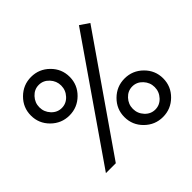

<svg xmlns="http://www.w3.org/2000/svg" viewBox="-164 -868 1057 1057"><g transform="rotate(-45 365.0 -339.5)"><path d="M79.5 -411Q35 -455 35 -517Q35 -579 79.5 -623Q124 -667 186 -667Q248 -667 292.5 -623Q337 -579 337 -517Q337 -455 292.5 -411Q248 -367 186 -367Q124 -367 79.5 -411ZM125 -579Q100 -552 100 -516Q100 -480 125 -453Q150 -426 185 -426Q220 -426 245 -453Q270 -480 270 -516Q270 -552 245 -579Q220 -606 185 -606Q150 -606 125 -579ZM103 -1 574 -682 627 -646 180 -1ZM437.5 -41Q393 -85 393 -147Q393 -209 437.5 -253Q482 -297 544 -297Q606 -297 650.5 -253Q695 -209 695 -147Q695 -85 650.5 -41Q606 3 544 3Q482 3 437.5 -41ZM483 -209Q458 -182 458 -146Q458 -110 483 -83Q508 -56 543 -56Q578 -56 603 -83Q628 -110 628 -146Q628 -182 603 -209Q578 -236 543 -236Q508 -236 483 -209Z"/></g></svg>

Font: Rufina
Style: Bold
Weight: 700
Designer: Martin Sommaruga
Foundry: Martin Sommaruga
Version: Version 1.001